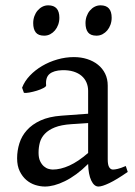

<svg xmlns="http://www.w3.org/2000/svg" viewBox="-20 -682 504 717"><path d="M176.8 -48.8Q206.1 -48.8 239 -63.7Q272 -78.6 309.1 -110.8V-222.7L246.1 -218.3Q208.5 -215.8 184.8 -206.3Q161.1 -196.8 147.5 -182.4Q133.8 -168 128.9 -149.9Q124 -131.8 124 -111.8Q124 -92.3 129.9 -80.1Q135.7 -67.9 144 -60.8Q152.3 -53.7 161.4 -51.3Q170.4 -48.8 176.8 -48.8ZM457 -40Q415.5 -11.2 388.4 1.7Q361.3 14.6 347.7 14.6Q331.5 14.6 320.8 -7.8Q310.1 -30.3 309.1 -69.8Q287.1 -47.9 265.1 -31.7Q243.2 -15.6 222.2 -5.4Q201.2 4.9 182.4 9.8Q163.6 14.6 147.9 14.6Q130.4 14.6 111.8 8.8Q93.3 2.9 78.4 -9.8Q63.5 -22.5 53.7 -42.5Q43.9 -62.5 43.9 -90.8Q43.9 -119.6 52.5 -147Q61 -174.3 80.6 -196Q100.1 -217.8 131.6 -232.2Q163.1 -246.6 209 -250L309.1 -257.3V-342.8Q309.1 -359.4 303 -373.8Q296.9 -388.2 284.7 -398.7Q272.5 -409.2 254.4 -414.8Q236.3 -420.4 212.4 -419.9Q180.7 -418.9 165 -405.8Q149.4 -392.6 152.3 -363.3Q152.8 -358.9 142.3 -353.3Q131.8 -347.7 117.4 -343.3Q103 -338.9 89.1 -336.4Q75.2 -334 69.3 -335.4L62.5 -354.5Q71.8 -378.9 91.6 -399.7Q111.3 -420.4 137.5 -435.8Q163.6 -451.2 194.3 -460Q225.1 -468.8 255.9 -468.8Q282.7 -468.8 305.7 -461.4Q328.6 -454.1 345.7 -440.4Q362.8 -426.8 372.6 -407Q382.3 -387.2 382.3 -362.3V-86.9Q382.3 -66.4 387.7 -57.6Q393.1 -48.8 401.9 -48.8Q408.7 -48.8 419.4 -51.3Q430.2 -53.7 449.7 -62ZM397 -615.7Q397 -602.1 392.6 -589.8Q388.2 -577.6 380.6 -568.6Q373 -559.6 362.8 -554.2Q352.5 -548.8 340.3 -548.8Q318.4 -548.8 308.8 -561Q299.3 -573.2 299.3 -595.7Q299.3 -609.4 303.7 -621.6Q308.1 -633.8 315.9 -642.8Q323.7 -651.9 333.7 -657Q343.8 -662.1 355.5 -662.1Q397 -662.1 397 -615.7ZM201.7 -615.7Q201.7 -602.1 197.3 -589.8Q192.9 -577.6 185.3 -568.6Q177.7 -559.6 167.5 -554.2Q157.2 -548.8 145 -548.8Q123 -548.8 113.5 -561Q104 -573.2 104 -595.7Q104 -609.4 108.4 -621.6Q112.8 -633.8 120.6 -642.8Q128.4 -651.9 138.4 -657Q148.4 -662.1 160.2 -662.1Q201.7 -662.1 201.7 -615.7Z"/></svg>

Font: Noto Serif Devanagari
Style: Bold
Weight: 700
Designer: Monotype Design Team
Foundry: Monotype Imaging Inc.
Version: Version 1.01